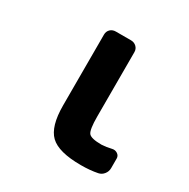

<svg xmlns="http://www.w3.org/2000/svg" viewBox="-126 -637 752 763"><g transform="rotate(30 250.0 -255.5)"><path d="M416 -108.4Q428.7 -111.3 439.5 -104Q450.2 -96.7 450.2 -84V-40Q450.2 -24.4 440.4 -12.2Q430.7 0 416 2.9Q381.8 9.8 339.8 9.8Q237.3 9.8 198.7 -27.3Q160.2 -64.5 160.2 -160.2V-485.4Q160.2 -500 169.9 -509.8Q179.7 -519.5 195.3 -519.5H264.6Q279.3 -519.5 289.6 -509.8Q299.8 -500 299.8 -485.4V-190.4Q299.8 -129.9 311 -115.7Q322.3 -101.6 370.1 -101.6Q391.6 -102.5 416 -108.4Z"/></g></svg>

Font: Rounded-L Mgen+ 1m bold
Style: Bold
Weight: 700
Designer: [Source Han Sans]
Ryoko NISHIZUKA  (kana & ideographs); Paul D. Hunt (Latin, Greek & Cyrillic); Wenlong ZHANG  (bopomofo
Version: Version 1.059.20150602